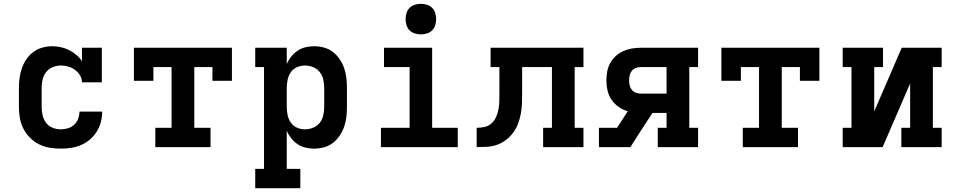

<svg xmlns="http://www.w3.org/2000/svg" viewBox="-20 -770 4990 1005"><path d="M298 8Q268 8 239 3Q210 -2 184 -15Q158 -28 137 -49Q116 -70 102.5 -96.5Q89 -123 84 -152Q79 -181 79 -210V-310Q79 -336 82.5 -362.5Q86 -389 95 -414Q104 -439 119 -461Q134 -483 155.5 -498.5Q177 -514 202.5 -521Q228 -528 254 -528Q277 -528 299 -523Q321 -518 341 -508Q361 -498 378.5 -483.5Q396 -469 409 -450V-520H513V-339H409Q409 -359 398.5 -376Q388 -393 372.5 -404.5Q357 -416 337.5 -421.5Q318 -427 299 -427Q277 -427 256 -418.5Q235 -410 221.5 -392.5Q208 -375 203 -353.5Q198 -332 198 -310V-210Q198 -188 203 -166.5Q208 -145 221 -127.5Q234 -110 255 -101.5Q276 -93 298 -93Q317 -93 335.5 -98.5Q354 -104 368 -117Q382 -130 389 -148.5Q396 -167 396 -186H515Q515 -158 508 -131.5Q501 -105 486.5 -81.5Q472 -58 451 -40Q430 -22 404.5 -11Q379 0 352 4Q325 8 298 8Z M793 0V-101H878V-419H783V-347H681V-520H1194V-347H1092V-419H997V-101H1082V0Z M1316 215V114H1362V-419H1316V-520H1481V-435Q1490 -456 1504.5 -474Q1519 -492 1537.5 -504.5Q1556 -517 1578.5 -522.5Q1601 -528 1624 -528Q1650 -528 1676 -521Q1702 -514 1722.5 -498Q1743 -482 1758 -460Q1773 -438 1781.5 -413Q1790 -388 1793 -362Q1796 -336 1796 -310V-210Q1796 -184 1793 -158Q1790 -132 1781.5 -107Q1773 -82 1758 -60Q1743 -38 1722.5 -22Q1702 -6 1676 1Q1650 8 1624 8Q1601 8 1578.5 2.5Q1556 -3 1537.5 -15.5Q1519 -28 1504.5 -46Q1490 -64 1481 -85V114H1552V215ZM1576 -93Q1598 -93 1619 -101.5Q1640 -110 1653.5 -127Q1667 -144 1672 -166Q1677 -188 1677 -210V-310Q1677 -332 1672 -354Q1667 -376 1653.5 -393Q1640 -410 1619 -418.5Q1598 -427 1576 -427Q1554 -427 1534 -418Q1514 -409 1502 -391.5Q1490 -374 1485.5 -352.5Q1481 -331 1481 -310V-210Q1481 -189 1485.5 -167.5Q1490 -146 1502 -128.5Q1514 -111 1534 -102Q1554 -93 1576 -93Z M1974 0V-101H2124V-419H1990V-520H2242V-101H2376V0ZM2183 -590Q2167 -590 2151 -595Q2135 -600 2124 -611Q2113 -622 2108 -638Q2103 -654 2103 -670Q2103 -686 2108 -702Q2113 -718 2124 -729Q2135 -740 2151 -745Q2167 -750 2183 -750Q2199 -750 2215 -745Q2231 -740 2242 -729Q2253 -718 2258 -702Q2263 -686 2263 -670Q2263 -654 2258 -638Q2253 -622 2242 -611Q2231 -600 2215 -595Q2199 -590 2183 -590Z M2475 0V-101Q2496 -101 2516.5 -105.5Q2537 -110 2552.5 -124Q2568 -138 2576.5 -157Q2585 -176 2589 -196.5Q2593 -217 2593.5 -238Q2594 -259 2594 -279V-419H2548V-520H3034V-419H2988V-101H3034V0H2823V-101H2869V-419H2713V-281Q2713 -254 2712 -227Q2711 -200 2706 -173.5Q2701 -147 2691.5 -122Q2682 -97 2666 -75.5Q2650 -54 2628.5 -37.5Q2607 -21 2581.5 -12Q2556 -3 2529 -1.5Q2502 0 2475 0Z M3115 0V-101H3210L3266 -188Q3240 -195 3218 -210.5Q3196 -226 3181 -248Q3166 -270 3160 -296.5Q3154 -323 3154 -350Q3154 -373 3158.5 -396.5Q3163 -420 3174.5 -440.5Q3186 -461 3203.5 -477Q3221 -493 3242.5 -502.5Q3264 -512 3287 -516Q3310 -520 3334 -520H3634V-419H3588V-101H3634V0H3423V-101H3469V-179H3395L3305 -40L3280 0ZM3334 -280H3469V-419H3334Q3320 -419 3307.5 -414Q3295 -409 3287 -399Q3279 -389 3276 -376Q3273 -363 3273 -350Q3273 -336 3276 -323Q3279 -310 3287 -300Q3295 -290 3307.5 -285Q3320 -280 3334 -280Z M3868 0V-101H3953V-419H3858V-347H3756V-520H4269V-347H4167V-419H4072V-101H4157V0Z M4391 0V-101H4437V-419H4391V-520H4602V-419H4556V-187L4700 -520H4909V-419H4863V-101H4909V0H4698V-101H4744V-333L4600 0Z"/></svg>

Font: Iosevka Plex Etoile
Style: Bold
Weight: 700
Designer: Belleve Invis
Foundry: Belleve Invis
Version: Version 25.1.1; ttfautohint (v1.8.4)